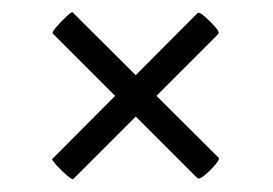

<svg xmlns="http://www.w3.org/2000/svg" viewBox="-20 -344 439 309"><path d="M98 -56Q97 -54 88 -61.5Q79 -69 71 -78Q63 -87 64 -88L298 -323Q301 -325 310 -317Q319 -309 326.5 -300.5Q334 -292 331 -289ZM65 -290Q63 -292 71 -301Q79 -310 87.5 -318Q96 -326 97 -324L332 -90Q334 -88 326.5 -79Q319 -70 310 -62.5Q301 -55 298 -57Z"/></svg>

Font: Cormorant
Style: Bold Italic
Weight: 700
Italic angle: -10°
Designer: Christian Thalmann (Catharsis Fonts)
Foundry: Catharsis Fonts
Version: Version 4.000